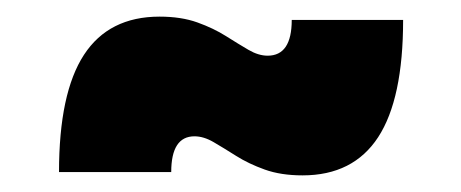

<svg xmlns="http://www.w3.org/2000/svg" viewBox="-20 -442 555 231"><path d="M465 -418Q465 -323 435 -277Q405 -231 344 -231Q318 -231 298.5 -238Q279 -245 264 -254.5Q249 -264 237 -271Q225 -278 214 -278Q186 -278 186 -235H51Q51 -330 81 -376Q111 -422 172 -422Q198 -422 217.5 -415Q237 -408 252 -398.5Q267 -389 279 -382Q291 -375 302 -375Q331 -375 331 -418Z"/></svg>

Font: Alexandria ExtraBold
Style: Regular
Weight: 800
Designer: Mohamed Gaber
Foundry: Kief Type Foundry
Version: Version 5.100